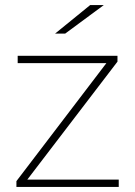

<svg xmlns="http://www.w3.org/2000/svg" viewBox="-20 -740 536 760"><path d="M45 0V-23L401 -490H50V-519H445V-496L88 -29H450V0ZM198 -607 337 -720H391L238 -607Z"/></svg>

Font: Montserrat Thin ExtraLight
Style: Regular
Weight: 250
Version: Version 9.000